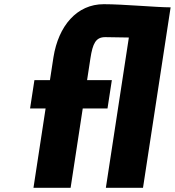

<svg xmlns="http://www.w3.org/2000/svg" viewBox="-20 -895 833 915"><path d="M793.1 -860C725.1 -860 568.4 -875 474.4 -875C346.4 -875 258.6 -772 234.7 -622L218 -513H144L123.3 -378H197.3L139.5 0H316.5L374.3 -378H492.3L513 -513H395L410.9 -617C421.8 -688 436.4 -718 481.4 -718C505.2 -718 571.2 -716.7 594.1 -716.2L484.5 0H661.5Z"/></svg>

Font: Sztylet
Style: BdObl
Weight: 700
Foundry: Cannot Into Space Fonts, PlusOne Fonts
Version: Version 0.12